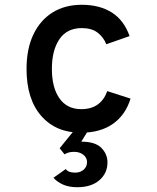

<svg xmlns="http://www.w3.org/2000/svg" viewBox="-20 -543 656 803"><path d="M318.5 12Q214 12 152.5 -58.2Q91 -128.5 91 -255Q91 -338.5 119.5 -398.5Q148 -458.5 199.8 -490.8Q251.5 -523 322 -523Q396.5 -523 447.5 -490.8Q498.5 -458.5 522 -392L424.5 -358Q413 -387.5 388.2 -406.5Q363.5 -425.5 322 -425.5Q260 -425.5 228.5 -379Q197 -332.5 197 -255Q197 -176.5 228.8 -131.5Q260.5 -86.5 320 -86.5Q362 -86.5 389 -106.2Q416 -126 428.5 -162L526 -130.5Q504.5 -61.5 452 -24.8Q399.5 12 318.5 12ZM303.5 240Q268 240 243.2 228.8Q218.5 217.5 203.5 200.5L255 164Q261 172 270.5 175.5Q280 179 294 179Q316 179 330 166.5Q344 154 344 135Q344 116.5 328.5 104.2Q313 92 289.5 92Q266 92 250 102.5L229.5 77L300 -10H356.5L320 49.5Q378.5 49.5 404 75.5Q429.5 101.5 429.5 136Q429.5 181.5 395.5 210.8Q361.5 240 303.5 240Z"/></svg>

Font: Overpass Mono SemiBold
Style: Regular
Weight: 600
Monospace: yes
Designer: Delve Withrington, Dave Bailey
Foundry: Delve Fonts LLC
Version: Version 4.000